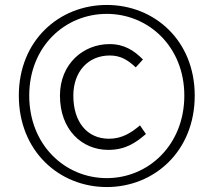

<svg xmlns="http://www.w3.org/2000/svg" viewBox="-20 -743 862 775"><path d="M411 12C603 12 766 -133 766 -357C766 -580 603 -723 411 -723C219 -723 56 -580 56 -357C56 -133 219 12 411 12ZM411 -24C242 -24 98 -158 98 -357C98 -555 242 -687 411 -687C579 -687 724 -555 724 -357C724 -158 579 -24 411 -24ZM417 -138C487 -138 528 -167 569 -202L545 -237C510 -207 472 -183 420 -183C332 -183 276 -250 276 -357C276 -454 336 -519 423 -519C466 -519 495 -502 528 -471L557 -503C521 -539 482 -565 422 -565C317 -565 222 -486 222 -357C222 -219 311 -138 417 -138Z"/></svg>

Font: Noto Sans CJK SC Light
Style: Regular
Weight: 300
Designer: Ryoko NISHIZUKA 西塚涼子 (kana, bopomofo & ideographs); Paul D. Hunt (Latin, Greek & Cyrillic); Sandoll Communications 산돌커뮤니
Foundry: Adobe
Version: Version 2.004;hotconv 1.0.118;makeotfexe 2.5.65603